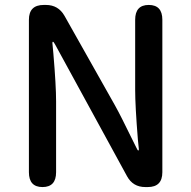

<svg xmlns="http://www.w3.org/2000/svg" viewBox="-20 -757 774 777"><path d="M152 0Q97 0 97 -60V-677Q97 -737 157 -737H166Q216 -737 241 -693L445 -331Q460 -304 474 -276L532 -159Q537 -148 539.5 -148Q542 -148 542 -153L538 -192Q527 -328 527 -393V-677Q527 -737 582 -737Q637 -737 637 -677V-60Q637 0 578 0H568Q518 0 494 -44L203 -577Q197 -588 194.5 -588Q192 -588 192 -583L196 -540Q207 -410 207 -347V-60Q207 0 152 0Z"/></svg>

Font: Resource Han Rounded JP Medium
Style: Regular
Weight: 500
Designer: Cyano Hao (round all glyphs); Ryoko NISHIZUKA 西塚涼子 (kana, bopomofo & ideographs); Paul D. Hunt (Latin, Greek & Cyrillic)
Foundry: Cyano Hao
Version: 0.990